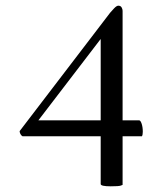

<svg xmlns="http://www.w3.org/2000/svg" viewBox="-20 -649 572 675"><path d="M396 -629Q404 -629 407.5 -623Q411 -617 411 -611V-226H469Q474 -226 478 -214Q482 -202 482 -186Q482 -175 479 -170H411V1Q411 1 404.5 3.5Q398 6 369 6Q334 6 334 -2V-170H59Q54 -173 51.5 -178.5Q49 -184 49 -188L367 -604Q372 -610 381 -619.5Q390 -629 396 -629ZM334 -512 115 -226H334Z"/></svg>

Font: Amiri Quran
Style: Regular
Weight: 400
Designer: Khaled Hosny
Version: Version 0.117